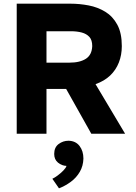

<svg xmlns="http://www.w3.org/2000/svg" viewBox="-20 -728 740 1045"><path d="M71 0V-708H363Q413 -708 462.5 -698.5Q512 -689 553 -664Q594 -639 618.5 -593.5Q643 -548 643 -477Q643 -429 627 -388Q611 -347 579.5 -317Q548 -287 500 -270L661 0H477L340 -244H233V0ZM233 -387H358Q387 -387 409.5 -392.5Q432 -398 448 -408.5Q464 -419 472.5 -436Q481 -453 482 -477Q482 -510 466.5 -527Q451 -544 425 -551Q399 -558 365 -558H233ZM301 297 265 245Q278 239 294 227Q310 215 324 201Q338 187 342 175Q316 174 295.5 157Q275 140 275 110Q275 74 299 56Q323 38 353 38Q392 39 413 66.5Q434 94 434 135Q433 175 414.5 207Q396 239 365.5 261.5Q335 284 301 297Z"/></svg>

Font: Onest ExtraBold
Style: Regular
Weight: 800
Designer: Dmitri Voloshin, Andrey Kudryavtsev
Foundry: Dmitri Voloshin, Andrey Kudryavtsev
Version: Version 1.000;gftools[0.9.33]